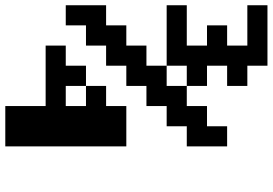

<svg xmlns="http://www.w3.org/2000/svg" viewBox="-174 -712 1040 732"><g transform="rotate(90 346.0 -346.0)"><path d="M384.3 153.8V0H153.8V-76.7H230.5V-153.8H307.6V-76.7H384.3V-153.8H307.6V-230.5H384.3V-307.6H538.1V153.8ZM0 -76.7V-230.5H76.7V-307.6H153.8V-384.3H230.5V-461.4H307.6V-538.1H384.3V-615.2H461.4V-691.9H538.1V-538.1H461.4V-461.4H384.3V-384.3H307.6V-307.6H230.5V-230.5H153.8V-153.8H76.7V-76.7ZM0 -461.4V-538.1H153.8V-615.2H76.7V-691.9H153.8V-769H0V-845.7H230.5V-769H307.6V-691.9H230.5V-615.2H307.6V-538.1H230.5V-461.4Z"/></g></svg>

Font: Good Old DOS
Style: Regular
Weight: 400
Designer: Vasily Draigo
Foundry: Vasily Draigo
Version: 1.0